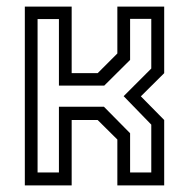

<svg xmlns="http://www.w3.org/2000/svg" viewBox="-20 -560 571 580"><path d="M55 0V-540H196.5V-339H275L334.5 -398.5V-540H476V-339L405.5 -269L476 -197.5V0H334.5V-138.5L275 -197.5H196.5V0ZM93.5 -39H158V-237.5H294L373 -157.5V-39H437V-183.5L353.5 -269.5L437 -353V-503H373V-379L295 -301.5H158V-502.5H93.5Z"/></svg>

Font: Tourney Condensed
Style: Regular
Weight: 400
Width: 3
Designer: Tyler Finck
Foundry: Etcetera Type Co
Version: Version 1.010; ttfautohint (v1.8.3)